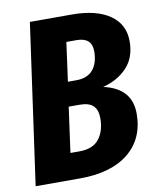

<svg xmlns="http://www.w3.org/2000/svg" viewBox="-79 -755 669 817"><g transform="rotate(-10 255.0 -346.5)"><path d="M365.2 -366.2Q485.8 -339.8 485.8 -230Q485.8 -122.1 410.9 -61Q335.9 0 201.2 0H8.8L106 -692.9H288.1Q392.1 -692.9 450.9 -652.6Q509.8 -612.3 509.8 -538.1Q509.8 -468.8 470.2 -426Q430.7 -383.3 365.2 -366.2ZM257.8 -414.1Q305.7 -414.1 329.8 -442.9Q354 -471.7 354 -522.9Q354 -582 288.1 -582H244.1L221.2 -414.1ZM217.8 -113.8Q276.9 -113.8 303.5 -148.4Q330.1 -183.1 330.1 -236.8Q330.1 -274.4 311.5 -291.7Q293 -309.1 252.9 -309.1H206.1L179.2 -113.8Z"/></g></svg>

Font: Fira Sans Compressed
Style: Bold Italic
Weight: 700
Width: 3
Italic angle: -8°
Designer: Carrois Corporate & Edenspiekermann AG
Foundry: Carrois Corporate GbR & Edenspiekermann AG
Version: Version 4.203;PS 004.203;hotconv 1.0.88;makeotf.lib2.5.64775